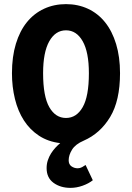

<svg xmlns="http://www.w3.org/2000/svg" viewBox="-20 -684 640 931"><path d="M322 227Q273 227 239.5 202.5Q206 178 206 131Q206 111 212 93Q218 75 227.5 60Q237 45 248.5 32.5Q260 20 272 10Q213 3 169 -26Q125 -55 96 -100Q67 -145 52.5 -204Q38 -263 38 -329Q38 -409 57 -471.5Q76 -534 110.5 -576.5Q145 -619 193.5 -641.5Q242 -664 300 -664Q358 -664 406.5 -641.5Q455 -619 489.5 -576Q524 -533 543 -470.5Q562 -408 562 -329Q562 -196 514 -116.5Q466 -37 386 -2Q346 15 329.5 41.5Q313 68 313 93Q313 113 326.5 122.5Q340 132 357 132Q368 132 378 126.5Q388 121 395 116L430 190Q410 206 380.5 216.5Q351 227 322 227ZM300 -112Q351 -112 381 -164.5Q411 -217 411 -329Q411 -431 381 -484Q351 -537 300 -537Q249 -537 219 -484Q189 -431 189 -329Q189 -217 219 -164.5Q249 -112 300 -112Z"/></svg>

Font: Source Code Pro
Style: Bold
Weight: 700
Monospace: yes
Designer: Paul D. Hunt, Teo Tuominen
Foundry: Adobe Systems Incorporated
Version: Version 2.030;PS 1.000;hotconv 16.6.51;makeotf.lib2.5.65220